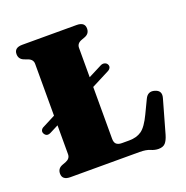

<svg xmlns="http://www.w3.org/2000/svg" viewBox="-128 -818 923 954"><g transform="rotate(-20 333.0 -341.0)"><path d="M38.5 -250.5Q34 -259.5 38 -268Q42 -276.5 52.5 -281L118.5 -315V-589Q118.5 -612.5 93 -622L74 -629Q48 -639 48 -666Q48 -700 91 -700H378Q421 -700 421 -666Q421 -639 395 -629L376 -622Q350.5 -612.5 350.5 -589V-434L423 -471Q433.5 -476 443.5 -473.2Q453.5 -470.5 458 -462Q463 -452.5 458.8 -444Q454.5 -435.5 444 -430.5L350.5 -382.5V-109Q350.5 -88 360.5 -79.8Q370.5 -71.5 389 -71.5H427.5Q467 -71.5 493.2 -89.8Q519.5 -108 547 -166L580.5 -236Q596.5 -270.5 631.5 -260Q667.5 -249.5 657 -212.5L607 -36Q599 -8.5 587 4.8Q575 18 551 18Q531.5 18 511 9Q490.5 0 456.5 0H91Q48 0 48 -34Q48 -61 74 -71L93 -78Q118.5 -88 118.5 -111V-264L72.5 -240.5Q49.5 -229.5 38.5 -250.5Z"/></g></svg>

Font: Fraunces 9pt S000 Black
Style: Regular
Weight: 900
Version: Version 1.000; ttfautohint (v1.8.3)